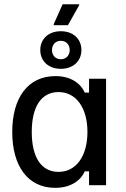

<svg xmlns="http://www.w3.org/2000/svg" viewBox="-20 -870 590 902"><path d="M299.2 -751.7 351.7 -845V-850H274.2L232.5 -756.7V-751.7ZM265.8 -546.7C325.8 -546.7 362.5 -585 362.5 -635C362.5 -685 325.8 -723.3 265.8 -723.3C205.8 -723.3 169.2 -685 169.2 -635C169.2 -585 205.8 -546.7 265.8 -546.7ZM265.8 -591.7C240 -591.7 224.2 -610.8 224.2 -635C224.2 -659.2 240 -678.3 265.8 -678.3C291.7 -678.3 307.5 -659.2 307.5 -635C307.5 -610.8 291.7 -591.7 265.8 -591.7ZM239.2 12.5C315.8 12.5 360.8 -25 378.3 -65H398.3V0H478.3V-500H398.3V-435H378.3C360.8 -475 315.8 -512.5 240.8 -512.5C110 -512.5 37.5 -409.2 37.5 -250C37.5 -90 110.8 12.5 239.2 12.5ZM255 -62.5C174.2 -62.5 129.2 -130.8 129.2 -250C129.2 -369.2 174.2 -437.5 255 -437.5C338.3 -437.5 390.8 -362.5 390.8 -250C390.8 -137.5 338.3 -62.5 255 -62.5Z"/></svg>

Font: Familjen Grotesk
Style: Regular
Weight: 400
Designer: Anders Wikstroem, Jonas Baeckman, Matilda Gysing, Kristian Moeller
Foundry: Familjen STHLM AB
Version: Version 2.000